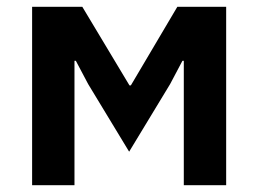

<svg xmlns="http://www.w3.org/2000/svg" viewBox="-20 -542 756 562"><path d="M74 -522H221L359 -292H363L499 -522H642V0H518V-364H514L478 -296L358 -98L238 -296L202 -364H198V0H74Z"/></svg>

Font: Plexus Sans SemiBold
Style: Regular
Weight: 600
Version: Version 2.001;PS 002.001;hotconv 1.0.70;makeotf.lib2.5.58329